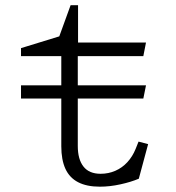

<svg xmlns="http://www.w3.org/2000/svg" viewBox="-20 -690 660 722"><path d="M59 -369H229H243.5H529L519 -319.5H59ZM210.5 -140V-491.5L233 -479H59V-509L213.5 -556.5L188.5 -513.5L245.5 -670.5H273.5V-516.5L251 -530H529L519 -479H251L272.5 -491.5V-141Q272.5 -91 293.8 -63.8Q315 -36.5 358.5 -36.5Q388 -36.5 413.8 -47.8Q439.5 -59 459 -80.2Q478.5 -101.5 490 -130L501 -157.5L537 -148L502 -18Q472.5 -5.5 432.8 3.2Q393 12 355.5 12Q306 12 273.8 -4.8Q241.5 -21.5 226 -55.2Q210.5 -89 210.5 -140Z"/></svg>

Font: Monaspace Xenon Var
Style: Regular
Weight: 400
Designer: Riley Cran and the Lettermatic Team
Version: Version 1.000 (Monaspace Xenon Var)